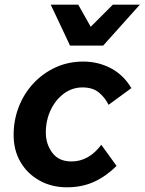

<svg xmlns="http://www.w3.org/2000/svg" viewBox="-20 -781 615 817"><path d="M411 -165 476 -75Q433 -32 381.5 -8Q330 16 265 16Q200 16 148.5 -12.5Q97 -41 67.5 -91Q38 -141 38 -207Q38 -270 60 -326.5Q82 -383 122 -426Q162 -469 216 -494Q270 -519 334 -519Q398 -519 452 -490.5Q506 -462 539 -406L442 -335Q426 -367 400 -388Q374 -409 331 -409Q287 -409 251.5 -382.5Q216 -356 195.5 -312.5Q175 -269 175 -217Q175 -168 202.5 -131Q230 -94 284 -94Q358 -94 411 -165ZM278 -587 196 -761H313L366 -667L460 -761H575L419 -587Z"/></svg>

Font: Wix Madefor Text
Style: Bold Italic
Weight: 700
Italic angle: -12°
Designer: Dalton Maag Ltd
Foundry: Dalton Maag Ltd
Version: Version 3.100